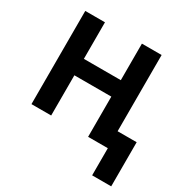

<svg xmlns="http://www.w3.org/2000/svg" viewBox="-201 -890 1244 1274"><g transform="rotate(30 420.5 -253.0)"><path d="M675 208V0H524V-308H241V0H90V-714H241V-434H524V-714H675V-130H821V208Z"/></g></svg>

Font: Noto IKEA Simplified Chinese
Style: Bold
Weight: 700
Designer: Monotype Design Team
Foundry: Monotype Imaging Inc.
Version: Version 1.100